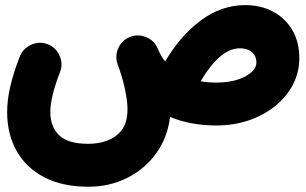

<svg xmlns="http://www.w3.org/2000/svg" viewBox="-20 -412 1192 747"><path d="M7.8 23.9Q7.8 -22.5 19.8 -74.7Q31.7 -127 57.1 -192.4Q69.8 -224.1 102.3 -238.3Q134.8 -252.4 166 -239.7Q197.8 -227.1 211.9 -195.1Q226.1 -163.1 213.4 -131.3Q175.8 -34.2 175.8 23.9Q175.8 81.5 210.2 114.5Q244.6 147.5 322.3 147.5Q390.1 147.5 433.1 115Q476.1 82.5 476.1 14.2Q476.1 -19 465.8 -66.7Q455.6 -114.3 438.5 -159.2Q435.5 -167 434.1 -175.3Q428.7 -203.6 442.9 -230Q457 -256.3 484.4 -267.6Q516.1 -280.8 548.3 -267.6Q580.6 -254.4 593.8 -222.7Q605 -194.8 622.6 -172.9Q681.6 -273.4 761.7 -332.8Q841.8 -392.1 934.1 -392.1Q995.1 -392.1 1042.5 -366.7Q1089.8 -341.3 1117.2 -295.2Q1144.5 -249 1144.5 -185.5Q1144.5 -130.9 1119.9 -83.3Q1095.2 -35.6 1051 0.2Q1006.8 36.1 948.2 56.2Q889.6 76.2 821.3 76.2Q722.7 76.2 641.6 43Q631.8 124 587.4 185.1Q543 246.1 474.6 280.3Q406.2 314.5 324.2 314.5Q222.7 314.5 152.1 277.6Q81.5 240.7 44.7 175.3Q7.8 109.9 7.8 23.9ZM913.6 -224.1Q873 -224.1 834 -189.7Q794.9 -155.3 760.7 -95.7Q789.1 -90.8 821.3 -90.8Q889.6 -90.8 933.6 -114.3Q977.5 -137.7 977.5 -168.5Q977.5 -194.8 959.7 -209.5Q941.9 -224.1 913.6 -224.1Z"/></svg>

Font: Mikhak-DS1-FD Black
Style: Regular
Weight: 900
Designer: Amin Abedi
Version: Version 3.2